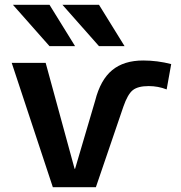

<svg xmlns="http://www.w3.org/2000/svg" viewBox="-20 -783 755 803"><path d="M187 -763 294 -590H187L34 -763ZM394 -763 501 -590H394L241 -763ZM294 -77 378 -362Q400 -449 449 -489.5Q498 -530 579 -530Q638 -530 696 -515L677 -409Q641 -423 602 -423Q557 -423 535.5 -406Q514 -389 496 -337L381 0H201L29 -520H171L292 -77Z"/></svg>

Font: Mplus 1p Bold
Style: Bold
Weight: 700
Version: Version 1.061